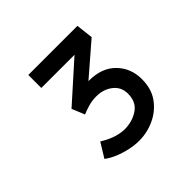

<svg xmlns="http://www.w3.org/2000/svg" viewBox="-105 -868 553 553"><g transform="rotate(-45 171.0 -592.0)"><path d="M168 -412Q149 -412 129 -416.5Q109 -421 91 -428.5Q73 -436 60 -446L87 -490Q112 -475 130 -470Q148 -465 162 -465Q193 -465 217 -481Q241 -497 241 -531Q241 -558 220.5 -574Q200 -590 171 -590Q153 -590 138 -585.5Q123 -581 111 -576L95 -615L219 -726L228 -719H76V-772H276L282 -720L172 -625L151 -624Q159 -629 169 -633Q179 -637 188 -637Q240 -637 269.5 -607Q299 -577 299 -532Q299 -493 280 -466.5Q261 -440 231 -426Q201 -412 168 -412Z"/></g></svg>

Font: Lexend Zetta Light
Style: Regular
Weight: 300
Designer: Bonnie Shaver-Troup, Thomas Jockin
Foundry: Lexend
Version: Version 1.007